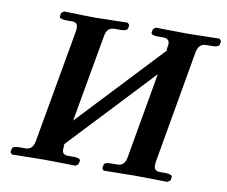

<svg xmlns="http://www.w3.org/2000/svg" viewBox="-73 -739 980 830"><g transform="rotate(10 417.0 -323.5)"><path d="M733.9 -571.8 647 -74.2Q646 -68.8 646 -60.1Q646 -35.2 671.9 -35.2H699.2Q710.9 -35.2 719.2 -31.7Q727.5 -28.3 726.1 -22.9L724.1 -7.8L711.9 1Q612.8 -1 574.2 -1L432.1 1L423.8 -7.8L426.8 -22.9Q429.2 -35.2 458 -35.2H484.9Q518.1 -35.2 523.9 -74.2L589.8 -450.2L240.2 -78.1L245.1 -81.1L244.1 -75.2Q243.2 -68.8 243.2 -60.1Q243.2 -46.9 249.3 -41Q255.4 -35.2 270 -35.2H295.9Q308.1 -35.2 315.9 -32Q323.7 -28.8 323.2 -22.9L319.8 -7.8L309.1 1Q210 -1 171.9 -1L28.8 1L21 -7.8L23.9 -22.9Q25.4 -35.2 56.2 -35.2H82Q114.7 -35.2 121.1 -75.2L209 -571.8Q210 -578.1 210 -586.9Q210 -599.6 203.9 -605.2Q197.8 -610.8 184.1 -610.8H157.2Q145.5 -610.8 137 -614.3Q128.4 -617.7 129.9 -623L131.8 -638.2L144 -647Q244.1 -644 282.2 -644L422.9 -647L431.2 -638.2L429.2 -623Q425.3 -610.8 397 -610.8H371.1Q337.9 -610.8 332 -571.8L264.2 -189L613.8 -561L608.9 -559.1L610.8 -571.8Q612.8 -582.5 612.8 -585.9Q612.8 -610.8 585.9 -610.8H560.1Q547.4 -610.8 539.3 -614Q531.2 -617.2 532.2 -623L535.2 -638.2L545.9 -647Q646 -645 684.1 -645L826.2 -647.9L834 -638.2L832 -624Q828.6 -610.8 799.8 -610.8H773.9Q741.2 -610.8 733.9 -571.8Z"/></g></svg>

Font: Linux Libertine
Style: Bold Italic
Weight: 700
Italic angle: -11.5°
Designer: Philipp H. Poll
Foundry: Philipp H. Poll
Version: Version 4.0.5